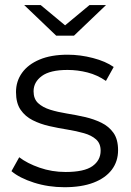

<svg xmlns="http://www.w3.org/2000/svg" viewBox="-20 -751 528 775"><path d="M240.2 4.7Q175 4.7 116.8 -13.9Q58.7 -32.5 26.3 -60.1L57.6 -116.3Q89.6 -91.6 139.6 -74.2Q189.6 -56.8 244.8 -56.8Q319.8 -56.8 353 -80.3Q386.2 -103.8 386.2 -142.9Q386.2 -172 367.7 -188.4Q349.3 -204.8 318.9 -213.4Q288.6 -222.1 252 -228Q215.4 -233.8 178.8 -242.1Q142.2 -250.4 111.9 -265.8Q81.5 -281.1 63.1 -308Q44.6 -334.9 44.6 -379.6Q44.6 -423.1 69 -457.1Q93.4 -491.1 139.8 -510.6Q186.3 -530.2 253.1 -530.2Q304 -530.2 355.2 -516.8Q406.5 -503.5 438.9 -480.6L407.6 -424.4Q373.2 -448.2 333.2 -458.5Q293.2 -468.7 252.6 -468.7Q182.3 -468.7 148.9 -444.2Q115.5 -419.7 115.5 -382.5Q115.5 -351.8 133.9 -334.7Q152.4 -317.6 182.7 -308.1Q213.1 -298.7 249.7 -292.8Q286.3 -287 322.6 -278.7Q359 -270.4 389.4 -255.5Q419.7 -240.7 438.2 -214.5Q456.6 -188.3 456.6 -144.6Q456.6 -99.4 431.1 -65.7Q405.5 -32.1 357.4 -13.7Q309.2 4.7 240.2 4.7ZM206.9 -607 77.6 -730.6H144.2L270.7 -625.5H214.8L341.3 -730.6H408L278.6 -607Z"/></svg>

Font: Montserrat Thin
Style: Regular
Weight: 100
Designer: Julieta Ulanovsky
Foundry: Julieta Ulanovsky
Version: Version 9.000